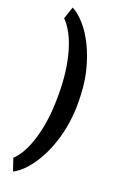

<svg xmlns="http://www.w3.org/2000/svg" viewBox="-189 -839 701 1112"><g transform="rotate(20 161.5 -283.5)"><path d="M271.5 -277.3Q271.5 -163.6 242.4 -62Q213.4 39.6 161.9 116.2Q110.4 192.9 52.7 222.2L27.3 147Q83 93.8 115.2 -15.9Q147.5 -125.5 148.4 -264.2V-290Q148.4 -432.1 116.5 -544.2Q84.5 -656.2 27.3 -713.4L52.7 -788.6Q90.3 -769.5 129.6 -725.1Q168.9 -680.7 200.7 -615.2Q232.4 -549.8 252 -468Q271.5 -386.2 271.5 -277.3Z"/></g></svg>

Font: Roboto Condensed
Style: Bold
Weight: 700
Designer: Google
Version: Version 2.134; 2016